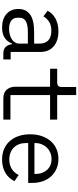

<svg xmlns="http://www.w3.org/2000/svg" viewBox="525 -1263 750 1840"><g transform="rotate(90 900.0 -343.0)"><path d="M495 0Q448 0 428 -24Q408 -48 403 -84H398Q381 -39 343.5 -13.5Q306 12 243 12Q162 12 114 -30Q66 -72 66 -145Q66 -217 118.5 -256Q171 -295 288 -295H398V-346Q398 -403 366 -431.5Q334 -460 275 -460Q223 -460 190 -439.5Q157 -419 137 -384L83 -424Q93 -444 110 -463Q127 -482 152 -496.5Q177 -511 209 -519.5Q241 -528 280 -528Q371 -528 424.5 -482Q478 -436 478 -354V-70H550V0ZM398 -150V-235H288Q216 -235 183 -215Q150 -195 150 -157V-136Q150 -96 178.5 -75.5Q207 -55 257 -55Q288 -55 313.5 -62.5Q339 -70 358 -82.5Q377 -95 387.5 -112.5Q398 -130 398 -150Z M925 0Q866 0 838.5 -33Q811 -66 811 -118V-448H639V-516H767Q793 -516 803.5 -526.5Q814 -537 814 -563V-698H891V-516H1126V-448H891V-68H1126V0Z M1267 -257Q1267 -319 1284.5 -369Q1302 -419 1333 -454.5Q1364 -490 1407.5 -509Q1451 -528 1504 -528Q1556 -528 1598.5 -509Q1641 -490 1671 -456.5Q1701 -423 1717 -377Q1733 -331 1733 -276V-238H1351V-214Q1351 -180 1362 -151Q1373 -122 1393.5 -101Q1414 -80 1443.5 -68.5Q1473 -57 1509 -57Q1561 -57 1599 -81Q1637 -105 1657 -147L1716 -107Q1693 -55 1639.5 -21.5Q1586 12 1509 12Q1453 12 1408.5 -7Q1364 -26 1332.5 -61.5Q1301 -97 1284 -146.5Q1267 -196 1267 -257ZM1351 -305V-298H1647V-309Q1647 -343 1636.5 -371Q1626 -399 1607.5 -419.5Q1589 -440 1562.5 -451Q1536 -462 1504 -462Q1471 -462 1443 -450Q1415 -438 1394.5 -417Q1374 -396 1362.5 -367.5Q1351 -339 1351 -305Z"/></g></svg>

Font: IBM Plaex Mono
Style: Regular
Weight: 400
Designer: Mike Abbink, Paul van der Laan, Pieter van Rosmalen
Foundry: Bold Monday
Version: Version 2.003